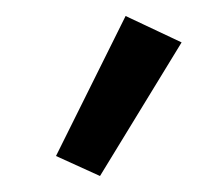

<svg xmlns="http://www.w3.org/2000/svg" viewBox="-20 -717 279 240"><path d="M50 -522 137 -697 207 -664 105 -497Z"/></svg>

Font: Assistant SemiBold
Style: Regular
Weight: 600
Designer: Hebrew By Ben Nathan, Latin by Paul Hunt
Version: Version 2.001; ttfautohint (v1.6)